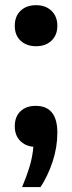

<svg xmlns="http://www.w3.org/2000/svg" viewBox="-20 -574 286 760"><path d="M67.5 166.5Q86 122.5 97.5 84Q109 45.5 112 7Q79.5 4 59 -17.5Q38.5 -39 38.5 -74Q38.5 -112 61 -133.5Q83.5 -155 121 -155Q207 -155 207 -49Q207 8.5 188.5 65Q170 121.5 140.5 166.5ZM123 -391Q85.5 -391 62 -412.5Q38.5 -434 38.5 -472Q38.5 -509.5 61.5 -531.5Q84.5 -553.5 123 -553.5Q161 -553.5 184 -531Q207 -508.5 207 -472Q207 -435 183.8 -413Q160.5 -391 123 -391Z"/></svg>

Font: Encode Sans SemiCondensed SemiCondensed SemiBold
Style: Regular
Weight: 600
Width: 4
Designer: Multiple Designers
Foundry: Impallari Type
Version: Version 3.000; ttfautohint (v1.8.3) -l 8 -r 50 -G 200 -x 14 